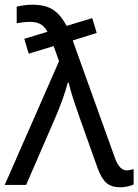

<svg xmlns="http://www.w3.org/2000/svg" viewBox="-26 -786 588 816"><path d="M-6 0 225 -526 202 -590 96 -558 77 -621 176 -651Q162 -675 145 -684Q128 -693 101 -693Q83 -693 69.5 -691Q56 -689 45 -687V-758Q59 -761 76 -763.5Q93 -766 111 -766Q168 -766 200.5 -744Q233 -722 257 -676L366 -709L385 -646L283 -614L462 -116Q481 -62 512 -62Q520 -62 528.5 -64Q537 -66 542 -67V-2Q531 3 516.5 6.5Q502 10 485 10Q448 10 426.5 -8.5Q405 -27 389 -71L316 -276Q308 -300 297.5 -329.5Q287 -359 278.5 -387.5Q270 -416 266 -435H262Q253 -400 238.5 -360Q224 -320 207 -281L85 0Z"/></svg>

Font: Noto Sans Living
Style: Regular
Weight: 400
Designer: Monotype Design Team
Foundry: Monotype Imaging Inc.
Version: Version 2.013; ttfautohint (v1.8.4.7-5d5b)